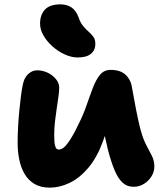

<svg xmlns="http://www.w3.org/2000/svg" viewBox="-20 -849 748 882"><path d="M209 13Q167 13 138.5 -4Q110 -21 93 -50Q76 -79 68.5 -116Q61 -153 61 -193Q61 -227 63 -264.5Q65 -302 68.5 -338.5Q72 -375 76 -406Q80 -437 84 -456Q90 -491 109 -508.5Q128 -526 150 -526Q177 -526 200 -514.5Q223 -503 237.5 -485Q252 -467 252 -446Q252 -430 248.5 -405Q245 -380 240.5 -350.5Q236 -321 232.5 -290Q229 -259 229 -229Q229 -214 230 -198.5Q231 -183 235.5 -172.5Q240 -162 250 -162Q271 -162 294 -195Q317 -228 339 -275Q362 -320 377.5 -365Q393 -410 407 -446.5Q421 -483 439.5 -505.5Q458 -528 488 -528Q535 -528 559 -503.5Q583 -479 587 -443Q592 -417 599 -378Q606 -339 614 -302.5Q622 -266 627 -248Q639 -206 653.5 -179.5Q668 -153 678.5 -131.5Q689 -110 689 -84Q689 -60 676 -39Q663 -18 641.5 -4.5Q620 9 594 9Q563 9 542 -11Q521 -31 505.5 -69Q490 -107 476 -160Q467 -198 459 -235Q451 -272 444.5 -307Q438 -342 433 -373L515 -389Q511 -376 502.5 -347.5Q494 -319 481 -281Q468 -243 453 -200Q426 -126 386 -78.5Q346 -31 300 -9Q254 13 209 13ZM337 -585Q308 -585 277.5 -599Q247 -613 221.5 -635.5Q196 -658 180 -685.5Q164 -713 164 -740Q164 -781 186.5 -805Q209 -829 258 -829Q286 -829 307.5 -815.5Q329 -802 341 -769Q350 -743 363 -728Q376 -713 388.5 -702Q401 -691 409.5 -679Q418 -667 418 -647Q418 -619 398 -602Q378 -585 337 -585Z"/></svg>

Font: Shantell Sans ExtraBold
Style: Regular
Weight: 800
Designer: Stephen Nixon, Anya Danilova, Shantell Martin
Foundry: Arrow Type
Version: Version 1.011;[c5ecc13dd]